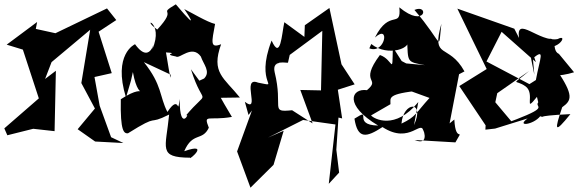

<svg xmlns="http://www.w3.org/2000/svg" viewBox="-46 -636 2681 890"><path d="M469 0 416 -146 392 -279 472 -297 411 -489 493 -543 450 -597 211 -482 120 -502 126 -534 -15 -429 60 -406 134 -180 -26 -41 -12 -9 108 -39 207 -28 213 -308 163 -270 193 -348 372 -498 331 -251 394 -133 314 -37 395 20 526 27Z M561 -262 570 -302C600 -133 659 -271 514 -176C511 -25 529 -17 547 -18C700 -114 631 -51 738 -105C723 52 685 94 835 95C826 111 933 21 808 65C847 -26 892 20 922 -44C896 -110 919 -75 1029 -94C921 -272 938 -285 932 -182L1066 -184C992 -276 931 -299 979 -431C926 -410 936 -443 951 -525C915 -533 839 -579 808 -594C808 -594 899 -462 769 -616C678 -562 784 -608 683 -499C599 -558 717 -539 660 -407C675 -488 660 -320 580 -431C579 -431 476 -385 538 -184ZM878 -262 839 -315C899 -123 931 -239 812 -96C844 -132 786 -8 787 -177C775 -90 789 -207 730 -117C692 -191 707 -240 621 -348L745 -290C748 -230 724 -397 723 -393C794 -389 699 -387 770 -374C786 -361 844 -431 885 -374C897 -338 932 -304 900 -272Z M1106 -103 1122 -124 1053 66 1115 234 1222 128 1269 -30 1196 2 1359 -80 1509 -59 1478 216 1526 164 1513 58 1523 -91 1540 -87 1520 -220 1598 -245 1537 -338 1481 -599 1367 -519 1365 -465 1272 -533C1260 -479 1255 -354 1213 -448C1132 -239 1261 -232 1150 -253C1070 -285 1165 -106 1089 -164ZM1298 -386 1230 -332 1448 -493 1442 -217 1346 -219 1403 -64 1308 -125C1203 -114 1268 -136 1227 -302C1213 -365 1287 -341 1289 -346Z M2038 -64 2082 -292 2107 -305C2033 -439 1952 -356 2000 -526C1984 -391 2012 -431 1875 -590C1945 -620 1927 -501 1805 -602C1815 -500 1760 -598 1692 -462C1764 -528 1739 -383 1666 -412L1675 -432C1751 -370 1873 -413 1841 -457C1846 -346 1837 -350 1924 -334L1837 -342L1816 -353L1775 -417C1772 -279 1778 -360 1715 -381C1615 -247 1723 -275 1655 -218C1582 -228 1547 -149 1707 -54C1581 -56 1686 -142 1597 -86C1612 10 1652 2 1727 -47C1857 38 1909 -92 1918 -22C1905 -65 1957 46 1876 13L2065 24C2110 -55 2066 37 2060 -82ZM1764 -153C1765 -182 1744 -201 1907 -217L1846 -218L1945 -182C1880 -111 1884 -96 1815 -63C1823 -166 1926 -172 1873 -56L1893 -163C1786 -31 1687 -85 1674 -101Z M2545 -386C2501 -405 2557 -499 2451 -434C2532 -379 2596 -485 2539 -455C2455 -438 2344 -567 2360 -460L2338 -503L2074 -596C2120 -502 2165 -407 2210 -316L2083 -237L2205 -55L2204 -35L2249 -40L2400 -87C2344 -47 2426 -57 2458 -97C2494 -88 2405 -98 2598 -107C2522 -13 2524 -31 2560 -139C2605 -171 2614 -194 2534 -313C2462 -278 2549 -280 2615 -301ZM2449 -162C2430 -137 2503 -143 2348 -83L2324 -74L2250 -162L2259 -204L2407 -307C2319 -233 2341 -272 2391 -235C2437 -200 2378 -106 2443 -187ZM2424 -366C2483 -413 2457 -370 2438 -265L2408 -246L2209 -351L2284 -498L2273 -494L2438 -348C2405 -450 2388 -497 2431 -289Z"/></svg>

Font: Asimov Silicon
Style: Regular
Weight: 400
Designer: Google
Version: Version 2.000980; 2014